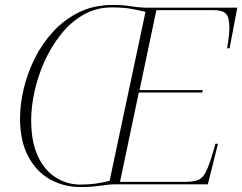

<svg xmlns="http://www.w3.org/2000/svg" viewBox="-20 -745 979 776"><path d="M306 11Q237 11 181.5 -20.5Q126 -52 93.5 -114Q61 -176 61 -266Q61 -324 76 -387Q91 -450 121 -510Q151 -570 196 -618.5Q241 -667 300.5 -696Q360 -725 435 -725Q480 -725 507.5 -720Q535 -715 566 -714H939L908 -550H898Q907 -603 907 -634Q907 -675 893 -689.5Q879 -704 843 -704H612L544 -381H799L798 -371H541L465 -10H727Q762 -10 780.5 -17.5Q799 -25 811 -48Q823 -71 837 -117L851 -164H861L820 0H441Q419 1 401 3.5Q383 6 361 8.5Q339 11 306 11ZM305 1Q340 1 367 -3Q394 -7 423 -14L568 -697Q537 -705 506.5 -710Q476 -715 432 -715Q369 -715 317.5 -685.5Q266 -656 226.5 -606.5Q187 -557 160 -497Q133 -437 119.5 -375Q106 -313 106 -260Q106 -172 133 -114Q160 -56 205.5 -27.5Q251 1 305 1Z"/></svg>

Font: Noto Serif Display ExtraLight
Style: Italic
Weight: 200
Italic angle: -12°
Designer: Monotype Design Team
Foundry: Monotype Imaging Inc.
Version: Version 2.009